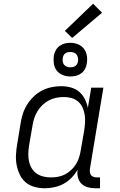

<svg xmlns="http://www.w3.org/2000/svg" viewBox="-20 -999 640 1027"><path d="M219 8Q191 8 164 0.5Q137 -7 117 -24Q97 -41 85.5 -65.5Q74 -90 69 -116.5Q64 -143 65.5 -171.5Q67 -200 72 -228L90 -338Q94 -364 102 -389.5Q110 -415 124.5 -438.5Q139 -462 159.5 -482Q180 -502 204.5 -514.5Q229 -527 255 -532.5Q281 -538 307 -538Q334 -538 359.5 -531Q385 -524 403.5 -508Q422 -492 433.5 -469.5Q445 -447 450 -422L468 -530H533L461 -96Q460 -86 461 -77Q462 -68 467.5 -61.5Q473 -55 481.5 -52.5Q490 -50 499 -50H515V8H490Q469 8 449 2.5Q429 -3 415.5 -16.5Q402 -30 397 -50Q392 -70 395 -91Q382 -68 362.5 -48Q343 -28 319.5 -15.5Q296 -3 270 2.5Q244 8 219 8ZM252 -50Q271 -50 290.5 -53.5Q310 -57 327.5 -66Q345 -75 360.5 -89.5Q376 -104 386.5 -121Q397 -138 403 -157Q409 -176 412 -195L431 -305Q434 -326 435 -347Q436 -368 432.5 -388Q429 -408 420.5 -426Q412 -444 397 -456.5Q382 -469 362.5 -474.5Q343 -480 322 -480Q301 -480 281 -476Q261 -472 242.5 -462.5Q224 -453 208 -438Q192 -423 181 -405Q170 -387 163.5 -367.5Q157 -348 154 -328L135 -218Q132 -198 131.5 -177Q131 -156 135 -136.5Q139 -117 149 -100Q159 -83 175 -71.5Q191 -60 211 -55Q231 -50 252 -50ZM356 -590Q335 -590 315 -598Q295 -606 283 -622Q271 -638 268 -659Q265 -680 268 -702Q271 -717 278.5 -730.5Q286 -744 299 -753.5Q312 -763 327 -766.5Q342 -770 356 -770Q378 -770 397.5 -762Q417 -754 429 -738Q441 -722 444.5 -701Q448 -680 444 -658Q442 -643 434.5 -629.5Q427 -616 414 -606.5Q401 -597 386 -593.5Q371 -590 356 -590ZM356 -639Q363 -639 370 -640.5Q377 -642 383 -646Q389 -650 392.5 -656.5Q396 -663 397 -670Q399 -680 397 -690Q395 -700 389.5 -707Q384 -714 375 -717.5Q366 -721 356 -721Q349 -721 342.5 -719.5Q336 -718 330 -714Q324 -710 320.5 -703.5Q317 -697 316 -690Q314 -680 315.5 -670Q317 -660 322.5 -653Q328 -646 337 -642.5Q346 -639 356 -639ZM366 -796 327 -834 478 -979 526 -931Z"/></svg>

Font: Iosevka Slab Light Extended
Style: Italic
Weight: 300
Width: 7
Italic angle: -9°
Monospace: yes
Designer: Belleve Invis
Foundry: Belleve Invis
Version: Version 11.1.0; ttfautohint (v1.8.3)